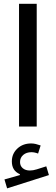

<svg xmlns="http://www.w3.org/2000/svg" viewBox="-20 -678 298 1029"><path d="M197.8 101.6 184.1 145Q165.5 137.7 148.4 137.7Q121.6 137.7 104.5 152.3Q87.4 167 87.4 190.4Q87.4 211.4 102.1 223.6Q116.7 235.8 140.1 235.8Q157.7 235.8 177.2 229.5L228 213.4L242.2 260.3L18.1 331.5L3.9 283.7L86.4 260.3V255.4Q43.5 237.3 43.5 187Q43.5 146 72.8 118.4Q102.1 90.8 147 90.8Q159.7 90.8 171.9 93.8Q184.1 96.7 197.8 101.6ZM176.8 0H82V-657.7H176.8Z"/></svg>

Font: Estedad-FD Medium
Style: Regular
Weight: 500
Designer: Amin Abedi
Version: Version 7.3